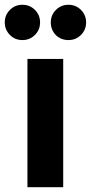

<svg xmlns="http://www.w3.org/2000/svg" viewBox="-44 -785 381 805"><path d="M71 -538H221V0H71ZM-2 -638Q-24 -660 -24 -691Q-24 -722 -2.5 -743.5Q19 -765 50 -765Q81 -765 102.5 -743.5Q124 -722 124 -691Q124 -660 102.5 -638.5Q81 -617 50 -617Q19 -617 -2 -638ZM190 -638Q169 -660 169 -691Q169 -722 190.5 -743.5Q212 -765 243 -765Q274 -765 295.5 -743.5Q317 -722 317 -691Q317 -660 295.5 -638.5Q274 -617 243 -617Q212 -617 190 -638Z"/></svg>

Font: Balans
Style: Regular
Weight: 400
Designer: Thomas Breure
Foundry: Thomas Breure
Version: Version 2.001